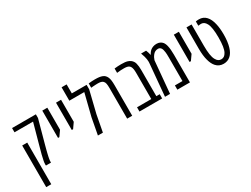

<svg xmlns="http://www.w3.org/2000/svg" viewBox="-74 -1486 3195 2448"><g transform="rotate(-30 1523.5 -262.0)"><path d="M204.6 0Q204.6 -1 203.9 -3.7Q203.1 -6.3 203.1 -11.7Q203.1 -26.9 204.3 -39.6Q205.6 -52.2 208.5 -66.9Q217.8 -113.3 226.3 -147Q234.9 -180.7 243.7 -210.7Q252.4 -240.7 261.2 -275.4L341.8 -567.4H68.8V-629.9H419.4V-575.7L326.7 -237.3Q320.8 -215.3 315.7 -195.8Q310.5 -176.3 305.9 -158.7Q301.3 -141.1 297.9 -125.5Q293 -106 289.3 -88.9Q285.6 -71.8 283.2 -57.6Q280.8 -43.5 279.5 -31.7Q278.3 -20 278.3 -11.2V0ZM69.3 240.2V-372.6H143.6V240.2Z M513.7 -228V-629.9H587.9V-305.7L533.2 -228Z M715.8 -228V-629.9H790V-305.7L735.4 -228Z M969.2 0 1014.6 -242.2 1095.7 -566.9H875.5V-764.2H949.7V-631.8H1167.5V-566.9L1088.9 -245.6L1042.5 0Z M1399.9 0V-449.7Q1399.9 -491.2 1394.8 -516.4Q1389.6 -541.5 1375 -555.2Q1361.8 -567.9 1342.5 -572Q1323.2 -576.2 1298.3 -576.2Q1285.2 -576.2 1267.1 -575.4Q1249 -574.7 1231 -573.2Q1212.9 -571.8 1199.7 -570.3V-633.8Q1224.1 -636.7 1247.1 -638.2Q1270 -639.6 1291 -639.6Q1330.1 -639.6 1355.5 -636.2Q1380.9 -632.8 1401.4 -624.5Q1420.9 -616.7 1433.8 -603.8Q1446.8 -590.8 1456.1 -571.3Q1466.3 -550.3 1470.2 -519.8Q1474.1 -489.3 1474.1 -449.2V0Z M1581.1 0V-62.5H1791V-449.7Q1791 -509.8 1775.9 -538.6Q1760.7 -567.4 1723.6 -573.2Q1715.3 -574.7 1705.8 -575.4Q1696.3 -576.2 1686.5 -576.2Q1657.7 -576.2 1636.5 -575Q1615.2 -573.7 1580.6 -569.8V-633.8Q1606.9 -636.7 1631.3 -638.2Q1655.8 -639.6 1679.2 -639.6Q1711.9 -639.6 1733.9 -637.2Q1755.9 -634.8 1772.5 -629.4Q1795.4 -622.1 1812.7 -609.1Q1830.1 -596.2 1841.3 -578.1Q1849.6 -565.4 1855 -545.2Q1860.4 -524.9 1862.8 -500.2Q1865.2 -475.6 1865.2 -449.2V-62.5H1915V0Z M1957 0 1998.5 -463.4Q1999 -469.7 1999.5 -478.3Q2000 -486.8 2000 -494.1Q2000 -510.7 1997.1 -529.3Q1994.1 -547.9 1988.8 -566.9Q1987.8 -571.8 1986.1 -576.9Q1984.4 -582 1982.7 -586.9Q1981 -591.8 1979.5 -596.7Q1976.6 -605 1973.9 -613.3Q1971.2 -621.6 1968.3 -629.9H2042Q2049.3 -613.3 2055.4 -593.3Q2061.5 -573.2 2064.5 -556.6H2068.8Q2075.7 -571.8 2086.9 -586.4Q2098.1 -601.1 2110.8 -610.8Q2124.5 -622.1 2147.5 -630.9Q2170.4 -639.6 2198.7 -639.6Q2228.5 -639.6 2250 -629.2Q2271.5 -618.7 2285.2 -601.6Q2294.4 -590.3 2301.5 -573.7Q2308.6 -557.1 2312.5 -538.1Q2318.4 -513.2 2321.3 -480.2Q2324.2 -447.3 2324.2 -409.2V0H2138.7V-62.5H2250V-409.2Q2250 -462.9 2246.6 -487.8Q2243.2 -512.7 2238.8 -527.8Q2232.4 -548.8 2222.4 -558.8Q2212.4 -568.8 2202.9 -572Q2193.4 -575.2 2187 -575.2Q2159.2 -575.2 2140.4 -564.7Q2121.6 -554.2 2108.9 -537.6Q2095.7 -521 2087.4 -504.6Q2079.1 -488.3 2073.7 -470.2L2031.2 0Z M2450.2 -228V-629.9H2524.4V-305.7L2469.7 -228Z M2817.4 10.3Q2783.2 10.3 2755.9 -2Q2728.5 -14.2 2707.5 -38.1Q2690.9 -56.6 2678 -82.5Q2665 -108.4 2656.2 -141.1Q2646 -176.3 2641.1 -220Q2636.2 -263.7 2636.2 -314.9V-629.4H2711.4V-314.9Q2711.4 -239.3 2719.5 -187.7Q2727.5 -136.2 2743.7 -106.9Q2759.3 -78.1 2777.6 -66.4Q2795.9 -54.7 2819.3 -54.7Q2843.3 -54.7 2861.3 -66.9Q2879.4 -79.1 2894.5 -106.9Q2910.2 -135.3 2918.2 -186.8Q2926.3 -238.3 2926.3 -314.9Q2926.3 -389.2 2918.5 -441.7Q2910.6 -494.1 2894.5 -523.4Q2879.4 -551.8 2860.8 -563.7Q2842.3 -575.7 2821.3 -576.2Q2810.5 -576.2 2800.3 -575.2Q2790 -574.2 2777.8 -572.3V-635.7Q2789.1 -637.7 2801.8 -638.7Q2814.5 -639.6 2825.2 -639.6Q2856 -639.6 2882.3 -628.7Q2908.7 -617.7 2929.2 -595.2Q2948.7 -574.7 2963.6 -543.5Q2978.5 -512.2 2987.3 -472.2Q2995.1 -439 2999 -398.9Q3002.9 -358.9 3002.9 -314Q3002.9 -259.8 2996.8 -213.4Q2990.7 -167 2980 -131.8Q2969.7 -97.2 2954.3 -70.8Q2939 -44.4 2919.9 -27.8Q2897.9 -7.8 2871.8 1.2Q2845.7 10.3 2817.4 10.3Z"/></g></svg>

Font: Open Sans Condensed
Style: Regular
Weight: 400
Width: 3
Designer: Monotype Design Team
Foundry: Monotype Imaging Inc.
Version: Version 3.000